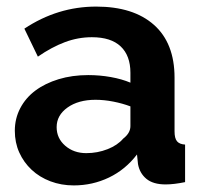

<svg xmlns="http://www.w3.org/2000/svg" viewBox="-20 -553 616 583"><path d="M204 10Q166 10 133 -2.5Q100 -15 76 -37.5Q52 -60 38.5 -90Q25 -120 25 -156Q25 -193 41.5 -224.5Q58 -256 87.5 -278Q117 -300 158 -312.5Q199 -325 248 -325Q283 -325 316.5 -319Q350 -313 376 -302V-332Q376 -384 346.5 -412Q317 -440 259 -440Q217 -440 177 -425Q137 -410 95 -381L54 -466Q155 -533 272 -533Q385 -533 447.5 -477.5Q510 -422 510 -317V-154Q510 -133 517.5 -124Q525 -115 542 -114V0Q508 7 483 7Q445 7 424.5 -10Q404 -27 399 -55L396 -84Q361 -38 311 -14Q261 10 204 10ZM242 -88Q276 -88 306.5 -100Q337 -112 354 -132Q376 -149 376 -170V-230Q352 -239 324 -244.5Q296 -250 270 -250Q218 -250 185 -226.5Q152 -203 152 -167Q152 -133 178 -110.5Q204 -88 242 -88Z"/></svg>

Font: PTCRaleway
Style: Bold
Weight: 700
Designer: Matt McInerney, Pablo Impallari, Rodrigo Fuenzalida
Foundry: Matt McInerney, Pablo Impallari, Rodrigo Fuenzalida
Version: Version 3.000g; ttfautohint (v1.5) -l 8 -r 28 -G 28 -x 14 -D